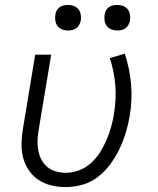

<svg xmlns="http://www.w3.org/2000/svg" viewBox="-20 -752 640 780"><path d="M246 8Q216 8 187.5 1Q159 -6 136 -21.5Q113 -37 97 -60.5Q81 -84 74 -111Q67 -138 67.5 -168Q68 -198 73 -228L123 -530H188L136 -218Q133 -198 132.5 -177.5Q132 -157 136 -138Q140 -119 149 -102Q158 -85 173 -73Q188 -61 207.5 -55.5Q227 -50 247 -50Q274 -50 301 -60Q328 -70 349.5 -89.5Q371 -109 386.5 -133.5Q402 -158 413 -184Q424 -210 431.5 -236.5Q439 -263 443 -290Q453 -349 448.5 -405.5Q444 -462 426 -516L487 -534Q507 -473 512.5 -409.5Q518 -346 507 -281Q501 -246 491 -213Q481 -180 465.5 -147.5Q450 -115 428.5 -85.5Q407 -56 378 -33.5Q349 -11 314.5 -1.5Q280 8 246 8ZM456 -628Q444 -628 432.5 -632.5Q421 -637 414 -646Q407 -655 405 -667.5Q403 -680 405 -693Q406 -701 410.5 -709.5Q415 -718 422.5 -723Q430 -728 439 -730Q448 -732 456 -732Q469 -732 480.5 -727.5Q492 -723 499 -714Q506 -705 508 -692.5Q510 -680 508 -667Q506 -659 501.5 -650.5Q497 -642 489.5 -637Q482 -632 473.5 -630Q465 -628 456 -628ZM256 -628Q244 -628 232.5 -632.5Q221 -637 214 -646Q207 -655 205 -667.5Q203 -680 205 -693Q206 -701 210.5 -709.5Q215 -718 222.5 -723Q230 -728 239 -730Q248 -732 256 -732Q269 -732 280.5 -727.5Q292 -723 299 -714Q306 -705 308 -692.5Q310 -680 308 -667Q306 -659 301.5 -650.5Q297 -642 289.5 -637Q282 -632 273.5 -630Q265 -628 256 -628Z"/></svg>

Font: Iosevka Curly LtExObl
Style: Regular
Weight: 300
Width: 7
Italic angle: -9°
Monospace: yes
Designer: Belleve Invis
Foundry: Belleve Invis
Version: Version 11.1.0; ttfautohint (v1.8.3)